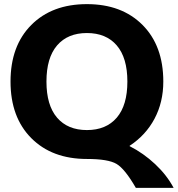

<svg xmlns="http://www.w3.org/2000/svg" viewBox="-20 -760 861 930"><path d="M608 -54V-52Q675 -18 731.5 35Q788 88 821 150H638Q585 58 544.5 34Q504 10 401 10Q232 10 131.5 -91Q31 -192 31 -365Q31 -538 131.5 -639Q232 -740 401 -740Q570 -740 670.5 -639Q771 -538 771 -365Q771 -265 728.5 -185Q686 -105 608 -54ZM256.5 -190Q308 -130 401 -130Q494 -130 545.5 -190Q597 -250 597 -365Q597 -480 545.5 -540Q494 -600 401 -600Q308 -600 256.5 -540Q205 -480 205 -365Q205 -250 256.5 -190Z"/></svg>

Font: M PLUS 1p ExtraBold
Style: Regular
Weight: 800
Version: Version 1.062